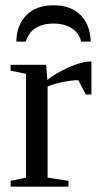

<svg xmlns="http://www.w3.org/2000/svg" viewBox="-20 -703 373 723"><path d="M324.2 -471.2V-347.2H303.2L274.9 -400.9Q250.5 -400.9 217 -394.3Q183.6 -387.7 159.2 -377V-34.2L237.8 -22V0H20V-22L78.1 -34.2V-424.8L20 -437V-459H153.8L158.2 -401.9Q187.5 -426.3 237.5 -448.7Q287.6 -471.2 316.9 -471.2ZM181.6 -683.1Q246.1 -683.1 282.7 -647Q319.3 -610.8 321.8 -546.4H285.6Q277.8 -579.1 250.2 -596.7Q222.7 -614.3 181.6 -614.3Q140.6 -614.3 113.3 -596.7Q85.9 -579.1 77.6 -546.4H41.5Q42.5 -607.9 79.1 -645.5Q115.7 -683.1 181.6 -683.1Z"/></svg>

Font: Tinos
Style: Regular
Weight: 400
Designer: Steve Matteson
Foundry: Monotype Imaging Inc.
Version: Version 1.23